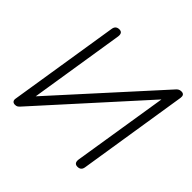

<svg xmlns="http://www.w3.org/2000/svg" viewBox="-175 -894 1085 1085"><g transform="rotate(45 368.0 -351.5)"><path d="M79 8C94 8 100 2 110 -9L643 -599L552 -28C549 -6 557 6 576 6C595 6 606 -3 609 -23L713 -682C715 -698 711 -711 691 -711C676 -711 668 -705 659 -695L128 -109L218 -677C221 -699 214 -711 195 -711C177 -711 165 -702 162 -682L57 -20C54 -5 60 8 79 8Z"/></g></svg>

Font: SN Pro Light
Style: Italic
Weight: 300
Italic angle: -8.99998°
Designer: Tobias Whetton
Foundry: Supernotes
Version: Version 1.001;Glyphs 3.2 (3249)